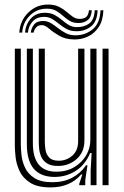

<svg xmlns="http://www.w3.org/2000/svg" viewBox="-20 -814 546 844"><path d="M202 9.8Q144.5 9.8 112.4 -10.9Q80.2 -31.5 66 -62.1Q51.8 -92.8 48.5 -123.5Q45.2 -154.2 45.2 -174.5V-600H71.5V-179.5Q71.5 -160 74.5 -132.1Q77.5 -104.2 90.1 -77Q102.8 -49.8 131.2 -31.4Q159.8 -13 210.5 -13Q259.8 -13 296.8 -32.5Q333.8 -52 358.2 -87.5H364.5L354.8 -22V0H328.5L328.2 -5.5L342 -47.2H337Q287.8 9.8 202 9.8ZM430.8 0V-600H457.2V0ZM234.5 -84.5Q203.8 -84.5 186.5 -95.9Q169.2 -107.2 161.6 -124.4Q154 -141.5 152.2 -159.2Q150.5 -177 150.5 -189.5V-600H177V-191Q177 -175 180 -155.5Q183 -136 196 -121.8Q209 -107.5 238.5 -107.5Q272.2 -107.5 297.9 -129.8Q323.5 -152 323.5 -193.8V-600H351.2V-196.5Q351.2 -146 317.2 -115.2Q283.2 -84.5 234.5 -84.5ZM218.2 -36.2Q159 -36.8 128.5 -72.1Q98 -107.5 98 -181.2V-600H124.5V-184.5Q124.5 -59.2 228 -59.2Q272.2 -59.2 305.9 -79Q339.5 -98.8 358.4 -130.6Q377.2 -162.5 377.2 -198.8V-600H404.2V0H378.5V-65L382.8 -141.5H376.5Q353.8 -88.2 311.5 -62Q269.2 -35.8 218.2 -36.2ZM64.8 -670.8Q68.2 -724 105.1 -759.4Q142 -794.8 193.2 -794Q220.8 -793.5 239.5 -784Q258.2 -774.5 272.5 -762.2Q286.8 -750 299.9 -740.6Q313 -731.2 328.8 -731Q345.2 -730.5 356.9 -737.9Q368.5 -745.2 371 -768.8H383.5Q381.5 -737.5 364.5 -724.9Q347.5 -712.2 323.2 -712.8Q301.2 -713.2 285.9 -722.6Q270.5 -732 257 -744.2Q243.5 -756.5 227.5 -766Q211.5 -775.5 188.5 -775.8Q143 -776.8 111.8 -746.1Q80.5 -715.5 77.5 -670.8ZM90.2 -670.8Q92.5 -706.8 115.8 -732.6Q139 -758.5 179.2 -757.8Q203.2 -757.5 220.5 -748Q237.8 -738.5 252.1 -726.2Q266.5 -714 281.6 -704.5Q296.8 -695 316.5 -694.8Q350.2 -694.2 372.5 -711Q394.8 -727.8 396.2 -768.8H409Q407.2 -719.2 379.9 -697.6Q352.5 -676 314.2 -676.8Q290.5 -677 272.9 -686.5Q255.2 -696 240.4 -708.2Q225.5 -720.5 210.4 -729.9Q195.2 -739.2 176.5 -739.8Q141.2 -740.2 123 -719.1Q104.8 -698 102.8 -670.8ZM115.5 -670.8Q117 -689.2 129.5 -705.8Q142 -722.2 171.2 -721.8Q189 -721.2 204.5 -711.9Q220 -702.5 235.5 -690.1Q251 -677.8 269 -668.4Q287 -659 309.8 -658.8Q352.8 -658 386.1 -684.2Q419.5 -710.5 421.8 -768.8H434.5Q432.8 -724 414.1 -695.5Q395.5 -667 366.8 -653.5Q338 -640 306.5 -640.5Q267.8 -641 241 -656.5Q214.2 -672 196.2 -687.6Q178.2 -703.2 165.5 -703.5Q147.2 -704.2 138 -692.5Q128.8 -680.8 128.2 -670.8Z"/></svg>

Font: Big Shoulders Inline Text ExtraBold
Style: Regular
Weight: 800
Designer: Patric King
Foundry: XO Type Co
Version: Version 1.000